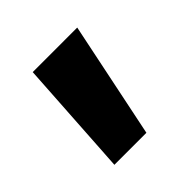

<svg xmlns="http://www.w3.org/2000/svg" viewBox="-82 -180 369 369"><g transform="rotate(-45 102.5 4.5)"><path d="M34 123 49 -114H170L121 123Z"/></g></svg>

Font: Ysabeau SC
Style: Bold
Weight: 700
Designer: Christian Thalmann (Catharsis Fonts)
Version: Version 0.003